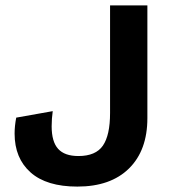

<svg xmlns="http://www.w3.org/2000/svg" viewBox="-20 -680 641 710"><path d="M525 -243Q525 -124 457 -57Q389 10 266 10Q152 10 93 -42.5Q34 -95 34 -186Q34 -214 40 -245L175 -269Q171 -241 171 -213Q171 -156 195 -129.5Q219 -103 270 -103Q334 -103 360.5 -141.5Q387 -180 387 -262V-660H525Z"/></svg>

Font: Work Sans SemiBold
Style: Regular
Weight: 600
Designer: Wei Huang
Foundry: Wei Huang
Version: Version 1.500